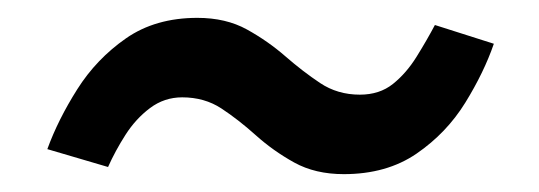

<svg xmlns="http://www.w3.org/2000/svg" viewBox="-20 -399 604 215"><path d="M365 -204Q333 -204 309.5 -217Q286 -230 266.5 -247.5Q247 -265 228 -277.5Q209 -290 184 -290Q164 -290 148 -278Q132 -266 120.5 -248Q109 -230 101 -212L33 -232Q45 -265 66.5 -299Q88 -333 121 -356Q154 -379 201 -379Q233 -379 256.5 -366Q280 -353 299.5 -336Q319 -319 338.5 -306Q358 -293 383 -293Q405 -293 420 -305Q435 -317 446.5 -335.5Q458 -354 467 -371L533 -350Q522 -318 501 -284Q480 -250 446.5 -227Q413 -204 365 -204Z"/></svg>

Font: Ubuntu Sans Medium
Style: Italic
Weight: 500
Italic angle: -13.5°
Designer: Dalton Maag Ltd
Foundry: Dalton Maag Ltd
Version: Version 1.006